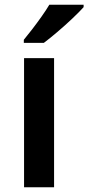

<svg xmlns="http://www.w3.org/2000/svg" viewBox="-20 -786 371 806"><path d="M207 0H81V-542H207ZM331 -756Q315 -738 284.5 -709Q254 -680 221 -652Q188 -624 164 -606H80V-619Q95 -637 115 -663Q135 -689 154.5 -716.5Q174 -744 187 -766H331Z"/></svg>

Font: Noto Sans SemiBold
Style: Regular
Weight: 600
Designer: Monotype Design Team
Foundry: Monotype Imaging Inc.
Version: Version 2.007